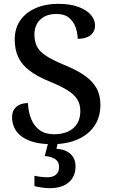

<svg xmlns="http://www.w3.org/2000/svg" viewBox="-20 -744 596 1004"><path d="M252 10Q198 10 158.5 -0.5Q119 -11 93 -30.5Q67 -50 55 -76Q43 -102 43 -131Q43 -155 53.5 -171.5Q64 -188 83 -196.5Q102 -205 126 -205Q128 -159 143 -122Q158 -85 187.5 -63.5Q217 -42 262 -42Q327 -42 363.5 -74Q400 -106 400 -163Q400 -199 384 -224.5Q368 -250 334 -271.5Q300 -293 241 -317Q177 -343 136 -373.5Q95 -404 76 -444Q57 -484 57 -537Q57 -596 86 -637.5Q115 -679 166.5 -701.5Q218 -724 283 -724Q347 -724 390 -708Q433 -692 455 -666.5Q477 -641 477 -611Q477 -578 453 -559.5Q429 -541 386 -541Q386 -571 375.5 -601Q365 -631 341 -651Q317 -671 275 -671Q222 -671 191 -642Q160 -613 160 -563Q160 -526 174 -499.5Q188 -473 222.5 -451Q257 -429 317 -404Q379 -379 421 -350Q463 -321 484 -284Q505 -247 505 -196Q505 -132 474 -86Q443 -40 386 -15Q329 10 252 10ZM240 240Q224 240 201 237Q178 234 160 229V175Q178 179 196.5 181Q215 183 228 183Q257 183 273 169Q289 155 289 130Q289 101 267.5 87.5Q246 74 214 72L235 -9H285L275 34Q308 36 330 48Q352 60 363.5 79.5Q375 99 375 126Q375 179 339.5 209.5Q304 240 240 240Z"/></svg>

Font: Noto Serif Thai Medium
Style: Regular
Weight: 500
Version: Version 2.001